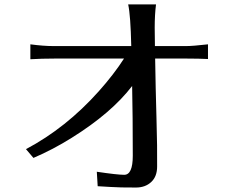

<svg xmlns="http://www.w3.org/2000/svg" viewBox="-20 -796 1040 855"><path d="M95.7 -131.8Q274.4 -226.6 419.9 -389.6Q486.3 -463.9 532.2 -535.2H220.7Q166 -535.2 115.2 -532.2V-598.6Q173.8 -590.8 218.8 -590.8H564.5Q561.5 -727.5 550.8 -776.4H674.8Q668.9 -730.5 668.9 -672.9L669.9 -590.8H808.6Q837.9 -590.8 906.2 -598.6V-533.2Q864.3 -535.2 814.5 -535.2H670.9Q672.9 -405.3 676.8 -270.5Q680.7 -135.7 679.7 -54.7Q679.7 -9.8 653.3 14.6Q627 39.1 585.4 39.1Q543.9 39.1 520.5 38.6Q497.1 38.1 472.7 36.6Q448.2 35.2 415 33.2L411.1 -31.2Q502 -17.6 533.2 -17.6Q571.3 -17.6 571.3 -102.5Q571.3 -280.3 568.4 -413.1Q476.6 -293 299.8 -182.6Q215.8 -129.9 128.9 -92.8Z"/></svg>

Font: GenEi LateGo v2
Style: Medium
Weight: 500
Designer: o_tamon (Modified)
Foundry: o_tamon / Adobe Systems Incorporated / FONT 910 / Philipp H. Poll
Version: Version 2.1;Original Version 1.004